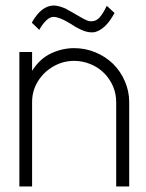

<svg xmlns="http://www.w3.org/2000/svg" viewBox="-20 -674 527 694"><path d="M400 0V-305Q400 -335 388.5 -362Q377 -389 356 -410Q335 -431 306.5 -442.5Q278 -454 248 -454Q208 -454 173 -434Q138 -414 117 -380Q96 -346 96 -305V0H50V-486H96V-418Q124 -462 164.5 -481Q205 -500 248 -500Q288 -500 324.5 -485Q361 -470 389 -443Q416 -416 431.5 -380Q447 -344 447 -305V0ZM95 -592Q102 -606 116 -623Q143 -654 175 -654Q191 -654 217 -643L254 -622Q276 -609 288 -603Q300 -597 310 -597Q328 -597 340.5 -611.5Q353 -626 366 -653L394 -627Q377 -596 359.5 -579.5Q342 -563 323 -558Q319 -557 311 -557Q290 -557 264 -571Q255 -575 237 -587Q217 -599 208 -603Q189 -612 174 -613Q160 -613 146 -599Q132 -585 122 -566Z"/></svg>

Font: Sulphur Point Light
Style: Regular
Weight: 300
Designer: Noponies / Dale Sattler
Foundry: Noponies
Version: Version 1.000; ttfautohint (v1.8)